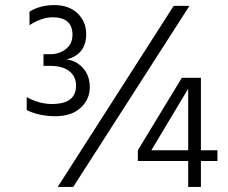

<svg xmlns="http://www.w3.org/2000/svg" viewBox="-20 -735 898 755"><path d="M770 0H720V-102H522V-144L695 -429H770V-144H835V-102H770ZM720 -144V-386L575 -144ZM85 -302V-353Q135 -326 184 -326Q279 -326 279 -398Q279 -435 252 -455.5Q225 -476 178 -476H151V-522H178Q214 -522 239.5 -542.5Q265 -563 265 -598Q265 -667 187 -667Q144 -667 96 -636V-689Q137 -715 194 -715Q251 -715 285 -682.5Q319 -650 319 -601Q319 -521 241 -501Q278 -498 305.5 -468.5Q333 -439 333 -391.5Q333 -344 297 -311Q261 -278 198 -278Q135 -278 85 -302ZM268 0H207L663 -712H725Z"/></svg>

Font: Hind Colombo Light
Style: Regular
Weight: 300
Designer: Jyotish Sonowal, Aditi Pimprikar
Foundry: Indian Type Foundry
Version: Version 1.000;PS 1.0;hotconv 1.0.86;makeotf.lib2.5.63406; tt